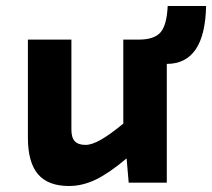

<svg xmlns="http://www.w3.org/2000/svg" viewBox="-20 -609 707 640"><path d="M536 -396V0H409L402 -81Q344 -32 299.5 -10.5Q255 11 210 11Q140 11 106.5 -28.5Q73 -68 73 -150V-477H218V-177Q218 -150 229.5 -138Q241 -126 265 -126Q286 -126 316 -143Q346 -160 391 -197V-477H443Q494 -477 515 -501Q536 -525 539 -589H667Q665 -492 632 -444Q599 -396 536 -396Z"/></svg>

Font: Intel One Mono
Style: Bold
Weight: 700
Monospace: yes
Designer: Fred Shallcrass
Foundry: Frere-Jones Type LLC
Version: Version 1.400;hotconv 1.1.0;makeotfexe 2.6.0;FJTRelease1.4